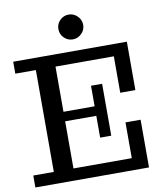

<svg xmlns="http://www.w3.org/2000/svg" viewBox="-100 -1026 925 1105"><g transform="rotate(-10 362.5 -473.5)"><path d="M16.1 0V-69.8H136.2V-665H16.1V-734.9H680.2V-452.1H591.8V-665H251V-400.9H433.1V-521H498V-217.8H433.1V-345.2H251V-69.8H591.8V-278.8H680.2V0ZM377 -801.8Q347.2 -801.8 325.9 -823.2Q304.7 -844.7 304.7 -874Q304.7 -904.3 325.9 -925.5Q347.2 -946.8 377 -946.8Q406.2 -946.8 428 -925.3Q449.7 -903.8 449.7 -874Q449.7 -844.7 428 -823.2Q406.2 -801.8 377 -801.8Z"/></g></svg>

Font: Trocchi
Style: Regular
Weight: 400
Designer: Vernon Adams
Foundry: Vernon Adams
Version: Version 1.101; ttfautohint (v1.8.4.7-5d5b);gftools[0.9.27]